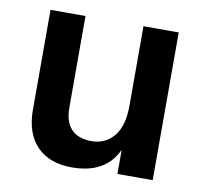

<svg xmlns="http://www.w3.org/2000/svg" viewBox="-63 -575 692 649"><g transform="rotate(10 282.5 -251.0)"><path d="M500 0H379V-83Q339 5 223 5Q146 5 103 -39Q60 -83 60 -164V-507H180V-192Q180 -144 203.5 -119Q227 -94 273.5 -94Q320 -94 349.5 -129Q379 -164 379 -235V-507H500Z"/></g></svg>

Font: Hind Mysuru SemiBold
Style: Regular
Weight: 600
Designer: Manushi Parikh, Hitesh Malaviya
Foundry: Indian Type Foundry
Version: Version 0.703;PS 1.0;hotconv 1.0.86;makeotf.lib2.5.63406